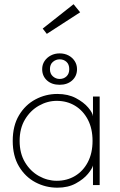

<svg xmlns="http://www.w3.org/2000/svg" viewBox="-20 -858 554 890"><path d="M411 0V-91Q408 -77 387.8 -52.2Q367.5 -27.5 331.5 -7.8Q295.5 12 246 12Q191.5 12 144.2 -13Q97 -38 68 -86.5Q39 -135 39 -205Q39 -275 68 -323.5Q97 -372 144.2 -397.2Q191.5 -422.5 246 -422.5Q295.5 -422.5 331.8 -403.2Q368 -384 388.8 -359.5Q409.5 -335 411 -319V-410.5H442V0ZM71 -205Q71 -147 96 -105.5Q121 -64 160.5 -42Q200 -20 243 -20Q290.5 -20 328 -42.5Q365.5 -65 387.2 -106.5Q409 -148 409 -205Q409 -262 387.2 -303.5Q365.5 -345 328 -367.8Q290.5 -390.5 243 -390.5Q200 -390.5 160.5 -368.2Q121 -346 96 -304.5Q71 -263 71 -205ZM175.5 -537.5Q175.5 -558.5 186.5 -575Q197.5 -591.5 215.8 -601Q234 -610.5 256.5 -610.5Q279.5 -610.5 297.5 -601Q315.5 -591.5 326.2 -575Q337 -558.5 337 -537.5Q337 -505.5 314.5 -485.2Q292 -465 256.5 -465Q220 -465 197.8 -485.2Q175.5 -505.5 175.5 -537.5ZM211.5 -537.5Q211.5 -516 225.2 -504Q239 -492 256.5 -492Q275.5 -492 288.2 -504Q301 -516 301 -537.5Q301 -559.5 288.2 -571.2Q275.5 -583 256.5 -583Q239 -583 225.2 -571.2Q211.5 -559.5 211.5 -537.5ZM197 -701 178 -725.5 321 -838.5 351.5 -801Z"/></svg>

Font: League Spartan Extralight
Style: Regular
Weight: 200
Foundry: The League of Moveable Type
Version: Version 2.300; ttfautohint (v1.8.3)